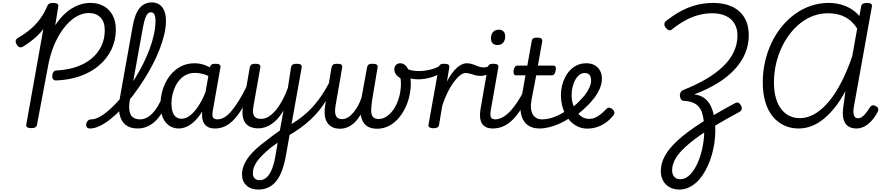

<svg xmlns="http://www.w3.org/2000/svg" viewBox="-20 -1039 7276 1578"><path d="M444 -378Q425 -377 416.5 -387.5Q408 -398 410 -420Q412 -440 421.5 -450Q431 -460 448 -460Q537 -465 609.5 -490Q682 -515 734 -559Q786 -603 813.5 -661.5Q841 -720 841 -790Q841 -859 806 -895.5Q771 -932 709 -932Q668 -932 626.5 -912.5Q585 -893 547 -856Q509 -819 476.5 -768Q444 -717 419.5 -655Q395 -593 380 -522L284 -14Q282 0 271 7Q260 14 237 14Q215 14 204 7Q193 0 196 -15L336 -800Q315 -772 289.5 -747.5Q264 -723 235 -701Q206 -679 171 -657Q153 -646 139.5 -651.5Q126 -657 116 -675Q106 -693 109.5 -706Q113 -719 130 -729Q189 -763 234 -802Q279 -841 312 -887Q345 -933 368 -988Q375 -1004 385.5 -1009.5Q396 -1015 418 -1015Q440 -1015 450.5 -1008Q461 -1001 459 -986L434 -832Q473 -891 519.5 -932Q566 -973 617.5 -994Q669 -1015 723 -1015Q786 -1015 833 -988.5Q880 -962 906 -913Q932 -864 932 -796Q932 -707 896 -632.5Q860 -558 795 -502Q730 -446 640.5 -414Q551 -382 444 -378Z M720 17Q701 17 693.5 5.5Q686 -6 688.5 -20.5Q691 -35 701.5 -46.5Q712 -58 730 -58Q759 -58 793 -75.5Q827 -93 865 -124.5Q903 -156 942.5 -199Q982 -242 1020.5 -293.5Q1059 -345 1094 -402Q1129 -459 1159 -519.5Q1189 -580 1211 -640Q1233 -700 1245.5 -758Q1258 -816 1258 -868Q1258 -883 1271 -890.5Q1284 -898 1301 -898Q1318 -898 1331 -890.5Q1344 -883 1344 -868Q1344 -816 1330 -756Q1316 -696 1290.5 -631Q1265 -566 1230.5 -500.5Q1196 -435 1155 -371.5Q1114 -308 1069.5 -250Q1025 -192 978.5 -143.5Q932 -95 886.5 -59Q841 -23 798.5 -3Q756 17 720 17ZM1111 17Q1049 17 1011.5 -13.5Q974 -44 962.5 -101.5Q951 -159 966 -239L1070 -821Q1088 -924 1126.5 -971.5Q1165 -1019 1229 -1019Q1265 -1019 1291 -1001Q1317 -983 1330.5 -949.5Q1344 -916 1344 -868Q1344 -849 1331 -840Q1318 -831 1301 -831Q1284 -831 1271 -840Q1258 -849 1258 -868Q1258 -891 1254 -906.5Q1250 -922 1241.5 -930Q1233 -938 1220 -938Q1205 -938 1193.5 -926Q1182 -914 1172.5 -886Q1163 -858 1154 -809L1049 -228Q1038 -169 1043.5 -131Q1049 -93 1071.5 -75.5Q1094 -58 1132 -58Q1146 -58 1152.5 -46.5Q1159 -35 1157 -20.5Q1155 -6 1143.5 5.5Q1132 17 1111 17Z M1112 17Q1098 17 1091.5 5.5Q1085 -6 1087 -20.5Q1089 -35 1100 -46.5Q1111 -58 1132 -58Q1157 -58 1182.5 -70Q1208 -82 1231.5 -106Q1255 -130 1276.5 -165.5Q1298 -201 1316 -247Q1321 -261 1334 -262Q1347 -263 1357.5 -255Q1368 -247 1363 -233Q1344 -171 1317.5 -124Q1291 -77 1259 -46Q1227 -15 1190 1Q1153 17 1112 17Z M1451 17Q1405 17 1371 -6Q1337 -29 1318 -73Q1299 -117 1299 -180Q1299 -228 1310.5 -276.5Q1322 -325 1345 -368.5Q1368 -412 1402 -446Q1436 -480 1480.5 -499.5Q1525 -519 1580 -519Q1622 -519 1663.5 -504Q1705 -489 1740 -463L1732 -390Q1689 -420 1653 -430Q1617 -440 1583 -440Q1545 -440 1513.5 -425.5Q1482 -411 1459 -385.5Q1436 -360 1420.5 -327.5Q1405 -295 1397 -259.5Q1389 -224 1389 -188Q1389 -150 1398 -121.5Q1407 -93 1426 -78Q1445 -63 1473 -63Q1510 -63 1547.5 -94Q1585 -125 1621 -184Q1657 -243 1686 -327L1709 -273Q1675 -170 1631.5 -106Q1588 -42 1541 -12.5Q1494 17 1451 17ZM1747 17Q1713 17 1690.5 5.5Q1668 -6 1656 -26.5Q1644 -47 1641.5 -76Q1639 -105 1644 -141L1705 -485Q1709 -502 1719 -508.5Q1729 -515 1750 -515Q1776 -515 1785.5 -507Q1795 -499 1791 -482L1731 -141Q1721 -94 1729.5 -76Q1738 -58 1767 -58Q1780 -58 1786 -46.5Q1792 -35 1790 -20.5Q1788 -6 1777.5 5.5Q1767 17 1747 17Z M1747 17Q1733 17 1726.5 5.5Q1720 -6 1722 -20.5Q1724 -35 1735 -46.5Q1746 -58 1767 -58Q1794 -58 1822.5 -74Q1851 -90 1881 -125Q1911 -160 1945 -215Q1979 -270 2017 -349Q2024 -362 2037 -361.5Q2050 -361 2058.5 -351.5Q2067 -342 2062 -330Q2022 -236 1984 -170Q1946 -104 1908.5 -62.5Q1871 -21 1831.5 -2Q1792 17 1747 17Z M2102 519Q2042 519 2005.5 485Q1969 451 1969 396Q1969 359 1982.5 324Q1996 289 2021.5 254Q2047 219 2085 184.5Q2123 150 2172 114Q2190 100 2207.5 86.5Q2225 73 2243.5 60Q2262 47 2280 34L2310 -130Q2288 -93 2263.5 -65.5Q2239 -38 2212.5 -20Q2186 -2 2158.5 7Q2131 16 2103 16Q2054 16 2022 -4.5Q1990 -25 1978.5 -66.5Q1967 -108 1978 -170L2033 -486Q2037 -503 2047 -509Q2057 -515 2077 -515Q2104 -515 2113.5 -507Q2123 -499 2119 -482L2063 -166Q2057 -132 2060.5 -108.5Q2064 -85 2080 -73.5Q2096 -62 2127 -62Q2157 -62 2187.5 -80.5Q2218 -99 2246.5 -133Q2275 -167 2300.5 -214Q2326 -261 2346 -317L2372 -486Q2376 -503 2386 -509Q2396 -515 2417 -515Q2443 -515 2453 -507Q2463 -499 2459 -482L2327 255Q2314 322 2294 372Q2274 422 2246 454.5Q2218 487 2182.5 503Q2147 519 2102 519ZM2113 442Q2144 442 2168.5 421.5Q2193 401 2211.5 359Q2230 317 2242 252L2262 134Q2251 142 2240 149.5Q2229 157 2219 164.5Q2209 172 2199 180Q2164 209 2137.5 235.5Q2111 262 2093.5 286.5Q2076 311 2067 335.5Q2058 360 2058 385Q2058 403 2064.5 415.5Q2071 428 2083.5 435Q2096 442 2113 442Z M2341 82Q2330 89 2321.5 81.5Q2313 74 2309 60.5Q2305 47 2307.5 33Q2310 19 2321 13Q2375 -17 2419.5 -47.5Q2464 -78 2501 -111.5Q2538 -145 2569 -182Q2600 -219 2628 -261.5Q2656 -304 2683 -354Q2691 -369 2704 -368Q2717 -367 2724 -356Q2731 -345 2724 -330Q2697 -273 2668 -224.5Q2639 -176 2605.5 -134.5Q2572 -93 2533 -56.5Q2494 -20 2446.5 14Q2399 48 2341 82Z M2774 19Q2733 19 2706.5 3.5Q2680 -12 2665.5 -38.5Q2651 -65 2648.5 -100.5Q2646 -136 2653 -176L2705 -486Q2709 -501 2718.5 -508Q2728 -515 2750 -515Q2777 -515 2786 -507Q2795 -499 2792 -482L2739 -178Q2733 -146 2734 -119.5Q2735 -93 2748 -76.5Q2761 -60 2792 -60Q2817 -60 2840.5 -74.5Q2864 -89 2885 -114.5Q2906 -140 2923.5 -172Q2941 -204 2952 -240L2997 -486Q3000 -501 3009.5 -508Q3019 -515 3041 -515Q3069 -515 3077.5 -507Q3086 -499 3083 -483L3038 -213Q3034 -182 3031.5 -154.5Q3029 -127 3033 -105.5Q3037 -84 3051 -72.5Q3065 -61 3093 -61Q3124 -61 3153 -79Q3182 -97 3205.5 -127.5Q3229 -158 3245.5 -197.5Q3262 -237 3269 -279Q3274 -313 3275 -340.5Q3276 -368 3272 -394Q3246 -411 3233.5 -429Q3221 -447 3221 -469Q3221 -491 3234 -505Q3247 -519 3270 -519Q3299 -519 3320 -493Q3341 -467 3350 -420Q3354 -397 3355.5 -373Q3357 -349 3355.5 -324Q3354 -299 3349 -274Q3341 -221 3318.5 -169Q3296 -117 3261.5 -74.5Q3227 -32 3181 -6.5Q3135 19 3079 19Q3038 19 3009.5 5Q2981 -9 2965.5 -35.5Q2950 -62 2944 -97Q2923 -61 2897 -35Q2871 -9 2840 5Q2809 19 2774 19Z M3415 -387Q3377 -387 3349.5 -396Q3322 -405 3292 -424Q3280 -431 3279 -442.5Q3278 -454 3284 -464Q3290 -474 3299 -479Q3308 -484 3316 -479Q3335 -467 3361.5 -461Q3388 -455 3422 -455Q3457 -455 3493 -461.5Q3529 -468 3558 -479.5Q3587 -491 3602 -504Q3613 -515 3624.5 -508Q3636 -501 3639.5 -486.5Q3643 -472 3629 -460Q3591 -425 3533 -406Q3475 -387 3415 -387Z M3542 15Q3523 15 3510.5 8Q3498 1 3502 -15L3586 -486Q3590 -503 3599.5 -509Q3609 -515 3629 -515Q3656 -515 3666 -507Q3676 -499 3672 -482L3653 -368Q3672 -406 3692.5 -434Q3713 -462 3734 -481Q3755 -500 3775.5 -509.5Q3796 -519 3815 -519Q3834 -519 3842 -507Q3850 -495 3848.5 -479Q3847 -463 3836 -451Q3825 -439 3805 -439Q3786 -439 3761 -419.5Q3736 -400 3709.5 -364.5Q3683 -329 3658.5 -279.5Q3634 -230 3615 -171L3588 -11Q3586 2 3575 8.5Q3564 15 3542 15Z M3930 -415Q3905 -415 3884 -421Q3863 -427 3844.5 -433Q3826 -439 3806 -439Q3787 -439 3779.5 -451Q3772 -463 3773.5 -479Q3775 -495 3786 -507Q3797 -519 3816 -519Q3844 -519 3866.5 -510.5Q3889 -502 3910 -493.5Q3931 -485 3955 -485Q3969 -485 3979.5 -488Q3990 -491 3999 -497Q4012 -506 4022 -499Q4032 -492 4034 -478.5Q4036 -465 4022 -454Q3993 -429 3970.5 -422Q3948 -415 3930 -415Z M4031 17Q3997 17 3974.5 6Q3952 -5 3940 -26Q3928 -47 3925.5 -76Q3923 -105 3929 -141L3989 -486Q3993 -503 4003 -509Q4013 -515 4033 -515Q4060 -515 4069.5 -507Q4079 -499 4075 -482L4015 -141Q4006 -94 4014.5 -76Q4023 -58 4052 -58Q4066 -58 4072.5 -46.5Q4079 -35 4077 -20.5Q4075 -6 4063.5 5.5Q4052 17 4031 17ZM4067 -669Q4043 -669 4029 -683Q4015 -697 4015 -725Q4015 -754 4031 -774.5Q4047 -795 4080 -795Q4104 -795 4118 -781Q4132 -767 4132 -738Q4132 -709 4116 -689Q4100 -669 4067 -669Z M4029 17Q4015 17 4008.5 5.5Q4002 -6 4004 -20.5Q4006 -35 4017 -46.5Q4028 -58 4049 -58Q4077 -58 4106 -72.5Q4135 -87 4166 -117.5Q4197 -148 4230 -197Q4263 -246 4298 -317Q4306 -331 4318.5 -330Q4331 -329 4339.5 -319.5Q4348 -310 4343 -298Q4305 -212 4268 -152Q4231 -92 4193 -54.5Q4155 -17 4114.5 0Q4074 17 4029 17Z M4415 17Q4368 17 4335 0Q4302 -17 4283 -48.5Q4264 -80 4259 -123.5Q4254 -167 4263 -219L4299 -420H4221Q4209 -420 4204 -429.5Q4199 -439 4201 -460Q4205 -481 4213 -490.5Q4221 -500 4234 -500H4314L4350 -701Q4353 -718 4363 -724Q4373 -730 4393 -730Q4420 -730 4429.5 -722Q4439 -714 4436 -697L4401 -500H4527Q4540 -500 4545.5 -491Q4551 -482 4547 -460Q4544 -440 4536 -430Q4528 -420 4515 -420H4387L4348 -216Q4341 -178 4344 -148.5Q4347 -119 4358.5 -99Q4370 -79 4389.5 -68.5Q4409 -58 4435 -58Q4449 -58 4456 -46.5Q4463 -35 4460.5 -20.5Q4458 -6 4447 5.5Q4436 17 4415 17Z M4416 17Q4397 17 4390.5 5.5Q4384 -6 4388.5 -20.5Q4393 -35 4405 -46.5Q4417 -58 4436 -58Q4483 -58 4537.5 -78.5Q4592 -99 4645 -137Q4657 -145 4667 -140.5Q4677 -136 4683 -124.5Q4689 -113 4688.5 -100Q4688 -87 4678 -80Q4631 -47 4584.5 -25.5Q4538 -4 4494.5 6.5Q4451 17 4416 17Z M4646 -130Q4672 -146 4695.5 -165Q4719 -184 4738 -204Q4767 -232 4789.5 -261.5Q4812 -291 4825 -321Q4838 -351 4838 -377Q4838 -410 4824.5 -424.5Q4811 -439 4785 -439Q4761 -439 4741.5 -423.5Q4722 -408 4707.5 -381.5Q4693 -355 4685.5 -323Q4678 -291 4678 -258Q4678 -219 4688.5 -183.5Q4699 -148 4719 -120.5Q4739 -93 4765 -77.5Q4791 -62 4822 -62Q4849 -62 4872.5 -72.5Q4896 -83 4918.5 -101.5Q4941 -120 4962 -142Q4975 -156 4988.5 -154Q5002 -152 5014 -141Q5027 -129 5029.5 -117Q5032 -105 5021 -91Q4990 -52 4954.5 -28Q4919 -4 4881.5 7Q4844 18 4807 18Q4767 18 4733 3Q4699 -12 4672.5 -38Q4646 -64 4627.5 -99Q4609 -134 4599.5 -173.5Q4590 -213 4590 -255Q4590 -292 4598 -329.5Q4606 -367 4623 -401Q4640 -435 4665 -461.5Q4690 -488 4723.5 -503.5Q4757 -519 4799 -519Q4840 -519 4868.5 -502.5Q4897 -486 4912 -457.5Q4927 -429 4927 -393Q4927 -353 4910 -312.5Q4893 -272 4863.5 -233Q4834 -194 4796 -159Q4771 -134 4742 -111Q4713 -88 4681 -69Z M5563 519Q5518 519 5483.5 500Q5449 481 5430 446.5Q5411 412 5411 366Q5411 303 5445.5 240.5Q5480 178 5553 112Q5626 46 5741.5 -28.5Q5857 -103 6019 -190Q6035 -199 6047 -195Q6059 -191 6069 -174Q6079 -156 6076 -142Q6073 -128 6057 -119Q5938 -55 5847 0Q5756 55 5691 104Q5626 153 5584.5 196.5Q5543 240 5523.5 280.5Q5504 321 5504 360Q5504 394 5521.5 414Q5539 434 5570 434Q5599 434 5624.5 418Q5650 402 5672 372.5Q5694 343 5711.5 305Q5729 267 5741.5 223Q5754 179 5761 131.5Q5768 84 5768 38Q5768 -9 5763.5 -48Q5759 -87 5748.5 -116.5Q5738 -146 5719 -166Q5700 -186 5670.5 -197Q5641 -208 5600 -210Q5586 -211 5578 -222Q5570 -233 5568 -249Q5566 -265 5573 -279Q5580 -293 5595 -299Q5703 -342 5786 -391Q5869 -440 5926 -496Q5983 -552 6012 -615Q6041 -678 6041 -747Q6041 -805 6016 -846Q5991 -887 5944.5 -908.5Q5898 -930 5833 -930Q5773 -930 5716.5 -914Q5660 -898 5607.5 -868.5Q5555 -839 5505 -799Q5491 -788 5478 -791Q5465 -794 5452 -810Q5439 -827 5440 -841.5Q5441 -856 5456 -868Q5521 -919 5583.5 -951.5Q5646 -984 5710 -999.5Q5774 -1015 5842 -1015Q5932 -1015 5997.5 -984Q6063 -953 6098.5 -893.5Q6134 -834 6134 -750Q6134 -671 6104.5 -600.5Q6075 -530 6018 -468.5Q5961 -407 5878.5 -356Q5796 -305 5689 -264L5690 -262Q5735 -257 5767 -234Q5799 -211 5819 -172.5Q5839 -134 5849 -81.5Q5859 -29 5859 36Q5859 85 5851.5 135Q5844 185 5830.5 233Q5817 281 5797.5 323.5Q5778 366 5753.5 402Q5729 438 5699 464Q5669 490 5635 504.5Q5601 519 5563 519Z M6544 17Q6479 17 6425 -8Q6371 -33 6331.5 -81Q6292 -129 6270.5 -199.5Q6249 -270 6249 -362Q6249 -451 6268 -533.5Q6287 -616 6322 -689Q6357 -762 6406.5 -822Q6456 -882 6516 -925Q6576 -968 6645.5 -991.5Q6715 -1015 6791 -1015Q6842 -1015 6888.5 -1002.5Q6935 -990 6974.5 -966Q7014 -942 7043 -907L7058 -988Q7061 -1002 7072.5 -1008.5Q7084 -1015 7106 -1015Q7128 -1015 7138.5 -1008Q7149 -1001 7146 -986L7001 -180Q6995 -151 6994 -129.5Q6993 -108 6997 -94.5Q7001 -81 7009.5 -74Q7018 -67 7032 -67Q7047 -67 7062 -76.5Q7077 -86 7093 -105Q7109 -124 7126 -152Q7137 -169 7149 -172.5Q7161 -176 7178 -167Q7194 -159 7197.5 -146Q7201 -133 7192 -117Q7177 -88 7157.5 -63Q7138 -38 7115.5 -20Q7093 -2 7069 7.5Q7045 17 7021 17Q6974 17 6946.5 -4.5Q6919 -26 6910.5 -69Q6902 -112 6913 -174L6928 -290Q6890 -218 6845.5 -161Q6801 -104 6752.5 -64Q6704 -24 6651.5 -3.5Q6599 17 6544 17ZM6341 -363Q6341 -288 6357 -233Q6373 -178 6402 -141Q6431 -104 6469.5 -86Q6508 -68 6554 -68Q6603 -68 6651 -90Q6699 -112 6745 -154.5Q6791 -197 6833 -258.5Q6875 -320 6913 -400Q6951 -480 6984 -576L7025 -804Q6986 -867 6926.5 -898.5Q6867 -930 6783 -930Q6723 -930 6666.5 -909.5Q6610 -889 6560.5 -850.5Q6511 -812 6471 -759.5Q6431 -707 6402 -644Q6373 -581 6357 -509.5Q6341 -438 6341 -363Z"/></svg>

Font: Playwrite ZA
Style: Regular
Weight: 400
Designer: Veronika Burian, José Scaglione
Foundry: TypeTogether
Version: Version 1.002